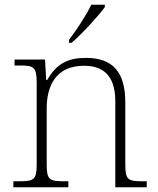

<svg xmlns="http://www.w3.org/2000/svg" viewBox="-20 -786 663 806"><path d="M270 -619V-606H280C323 -642 395 -721 420 -756V-766H363C342 -721 299 -657 270 -619ZM36 0H267V-25H253C187 -25 176 -30 176 -97V-331C176 -419 210 -510 333 -510C430 -510 464 -449 464 -361V0H596V-25H583C516 -25 506 -30 506 -98V-356C506 -483 454 -543 341 -543C269 -543 219 -522 178 -450H174L169 -536H41V-511H64C121 -511 134 -505 134 -439V-98C134 -30 123 -25 56 -25H36Z"/></svg>

Font: Noto Serif Lao ExtraLight
Style: Regular
Weight: 200
Designer: Monotype Design Team
Foundry: Monotype Imaging Inc.
Version: Version 2.003